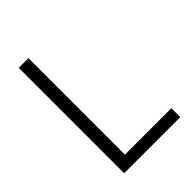

<svg xmlns="http://www.w3.org/2000/svg" viewBox="-197 -771 868 868"><g transform="rotate(-45 237.0 -337.0)"><path d="M142 -57V-674H80V0H439V-57Z"/></g></svg>

Font: Hind Light
Style: Regular
Weight: 300
Designer: Manushi Parikh, Satya Rajpurohit
Foundry: Indian Type Foundry
Version: Version 1.201;PS 1.0;hotconv 1.0.78;makeotf.lib2.5.61930; tt